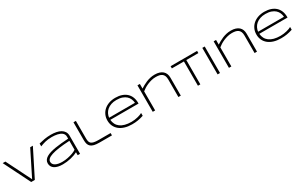

<svg xmlns="http://www.w3.org/2000/svg" viewBox="273 -2442 6553 4210"><g transform="rotate(-30 3549.5 -337.0)"><path d="M453.1 0H361.8L26.9 -670.9H95.2L409.2 -42L723.1 -670.9H791Z M1538.1 0V-74.2Q1502.9 -55.2 1458.3 -39.1Q1413.6 -22.9 1364 -11.2Q1314.5 0.5 1262.2 6.8Q1210 13.2 1159.7 13.2Q1094.2 13.2 1042.2 1.5Q990.2 -10.3 954.1 -33.4Q918 -56.6 898.4 -91.1Q878.9 -125.5 878.9 -170.9Q878.9 -215.8 901.6 -250.2Q924.3 -284.7 966.3 -310.3Q1008.3 -335.9 1067.6 -353.8Q1127 -371.6 1200.2 -384Q1273.4 -396.5 1358.6 -404.5Q1443.8 -412.6 1538.1 -418V-469.2Q1538.1 -500.5 1526.4 -524.4Q1514.6 -548.3 1493.7 -566.2Q1472.7 -584 1444.3 -595.9Q1416 -607.9 1383.1 -615.2Q1350.1 -622.6 1313.7 -625.7Q1277.3 -628.9 1240.7 -628.9Q1191.4 -628.9 1150.9 -624Q1110.4 -619.1 1075.2 -610.6Q1040 -602.1 1007.8 -590.8Q975.6 -579.6 942.9 -566.9V-638.2Q1010.7 -656.2 1087.6 -669.7Q1164.6 -683.1 1251 -683.1Q1324.2 -683.1 1387.7 -670.7Q1451.2 -658.2 1498 -630.9Q1544.9 -603.5 1571.8 -560.3Q1598.6 -517.1 1598.6 -455.1V0ZM1538.1 -363.8Q1378.4 -355 1265.4 -338.9Q1152.3 -322.8 1080.6 -299.3Q1008.8 -275.9 975.3 -244.6Q941.9 -213.4 941.9 -173.8Q941.9 -141.6 958.3 -116.7Q974.6 -91.8 1005.4 -75Q1036.1 -58.1 1080.1 -49.6Q1124 -41 1178.7 -41Q1210.9 -41 1245.4 -44.7Q1279.8 -48.3 1314 -54.9Q1348.1 -61.5 1381.3 -70.6Q1414.6 -79.6 1443.8 -90.3Q1473.1 -101.1 1497.3 -113.3Q1521.5 -125.5 1538.1 -138.2Z M1879.9 -231.9Q1879.9 -186.5 1887.2 -153.8Q1894.5 -121.1 1918 -100.1Q1941.4 -79.1 1985.6 -69.1Q2029.8 -59.1 2103 -59.1H2406.2V0H2090.8Q2010.3 0 1957.8 -12.9Q1905.3 -25.9 1874.3 -53Q1843.3 -80.1 1831.1 -121.6Q1818.8 -163.1 1818.8 -220.2V-670.9H1879.9Z M3205.1 -35.2Q3164.1 -22.5 3128.9 -13.4Q3093.8 -4.4 3059.6 1.2Q3025.4 6.8 2990 9.5Q2954.6 12.2 2912.1 12.2Q2813.5 12.2 2733.9 -11.7Q2654.3 -35.6 2598.4 -80.3Q2542.5 -125 2512.2 -188.5Q2481.9 -252 2481.9 -331.1Q2481.9 -407.7 2511 -471.7Q2540 -535.6 2592.3 -581.5Q2644.5 -627.4 2717.3 -652.8Q2790 -678.2 2877.9 -678.2Q2969.2 -678.2 3040.5 -653.8Q3111.8 -629.4 3160.6 -584Q3209.5 -538.6 3234.9 -473.9Q3260.3 -409.2 3260.3 -328.1V-313H2544.9Q2550.3 -250.5 2576.2 -200.2Q2602.1 -149.9 2649.7 -114.7Q2697.3 -79.6 2766.8 -60.8Q2836.4 -42 2929.2 -42Q2968.8 -42 3009.3 -47.4Q3049.8 -52.7 3086.9 -61.8Q3124 -70.8 3154.8 -82.3Q3185.5 -93.8 3205.1 -106ZM3200.2 -366.2Q3196.8 -417.5 3177.2 -464.1Q3157.7 -510.7 3118.9 -546.4Q3080.1 -582 3020.3 -603Q2960.4 -624 2877 -624Q2798.3 -624 2739.3 -603Q2680.2 -582 2639.2 -546.6Q2598.1 -511.2 2574.7 -464.6Q2551.3 -418 2544.9 -366.2Z M4088.4 0V-442.9Q4088.4 -498.5 4073.5 -534.4Q4058.6 -570.3 4031 -591.3Q4003.4 -612.3 3963.9 -620.6Q3924.3 -628.9 3875 -628.9Q3817.9 -628.9 3762.9 -615Q3708 -601.1 3659.2 -579.8Q3610.4 -558.6 3569.3 -532.7Q3528.3 -506.8 3500 -482.9V0H3439V-670.9H3500V-553.2Q3534.2 -574.7 3575.4 -598.4Q3616.7 -622.1 3664.3 -641.8Q3711.9 -661.6 3766.1 -674.3Q3820.3 -687 3880.4 -687Q3948.2 -687 3998.8 -670.7Q4049.3 -654.3 4082.8 -624.3Q4116.2 -594.2 4132.8 -551.5Q4149.4 -508.8 4149.4 -456.1V0Z M4644 -615.2V0H4583.5V-615.2H4278.3V-670.9H4949.2V-615.2Z M5081.1 0V-670.9H5142.1V0Z M6017.6 0V-442.9Q6017.6 -498.5 6002.7 -534.4Q5987.8 -570.3 5960.2 -591.3Q5932.6 -612.3 5893.1 -620.6Q5853.5 -628.9 5804.2 -628.9Q5747.1 -628.9 5692.1 -615Q5637.2 -601.1 5588.4 -579.8Q5539.6 -558.6 5498.5 -532.7Q5457.5 -506.8 5429.2 -482.9V0H5368.2V-670.9H5429.2V-553.2Q5463.4 -574.7 5504.6 -598.4Q5545.9 -622.1 5593.5 -641.8Q5641.1 -661.6 5695.3 -674.3Q5749.5 -687 5809.6 -687Q5877.4 -687 5928 -670.7Q5978.5 -654.3 6012 -624.3Q6045.4 -594.2 6062 -551.5Q6078.6 -508.8 6078.6 -456.1V0Z M6977.5 -35.2Q6936.5 -22.5 6901.4 -13.4Q6866.2 -4.4 6832 1.2Q6797.9 6.8 6762.5 9.5Q6727.1 12.2 6684.6 12.2Q6585.9 12.2 6506.3 -11.7Q6426.8 -35.6 6370.8 -80.3Q6314.9 -125 6284.7 -188.5Q6254.4 -252 6254.4 -331.1Q6254.4 -407.7 6283.4 -471.7Q6312.5 -535.6 6364.7 -581.5Q6417 -627.4 6489.7 -652.8Q6562.5 -678.2 6650.4 -678.2Q6741.7 -678.2 6813 -653.8Q6884.3 -629.4 6933.1 -584Q6981.9 -538.6 7007.3 -473.9Q7032.7 -409.2 7032.7 -328.1V-313H6317.4Q6322.8 -250.5 6348.6 -200.2Q6374.5 -149.9 6422.1 -114.7Q6469.7 -79.6 6539.3 -60.8Q6608.9 -42 6701.7 -42Q6741.2 -42 6781.7 -47.4Q6822.3 -52.7 6859.4 -61.8Q6896.5 -70.8 6927.2 -82.3Q6958 -93.8 6977.5 -106ZM6972.7 -366.2Q6969.2 -417.5 6949.7 -464.1Q6930.2 -510.7 6891.4 -546.4Q6852.5 -582 6792.7 -603Q6732.9 -624 6649.4 -624Q6570.8 -624 6511.7 -603Q6452.6 -582 6411.6 -546.6Q6370.6 -511.2 6347.2 -464.6Q6323.7 -418 6317.4 -366.2Z"/></g></svg>

Font: Syncopate
Style: Regular
Weight: 300
Width: 7
Designer: Astigmatic (AOETI)
Foundry: Astigmatic (AOETI)
Version: Version 001.000